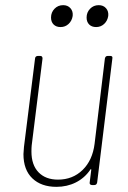

<svg xmlns="http://www.w3.org/2000/svg" viewBox="-20 -718 498 745"><path d="M398 -501H408Q418 -501 416 -491L357 -10Q355 0 346 0H337Q332 0 329.5 -3Q327 -6 328 -10L334 -58Q335 -61 333 -61.5Q331 -62 330 -59Q308 -27 274 -10Q240 7 199 7Q140 7 105.5 -26Q71 -59 71 -120Q71 -128 73 -148L116 -491Q116 -495 119 -498Q122 -501 127 -501H136Q145 -501 145 -491L103 -154Q102 -145 102 -130Q102 -78 129.5 -49.5Q157 -21 205 -21Q262 -21 300.5 -58.5Q339 -96 347 -160L387 -491Q389 -501 398 -501ZM316 -650Q316 -670 329.5 -684Q343 -698 363 -698Q381 -698 391.5 -686Q402 -674 400 -656Q397 -637 384 -625Q371 -613 353 -613Q336 -613 326 -623Q316 -633 316 -650ZM178 -650Q178 -670 191.5 -684Q205 -698 225 -698Q243 -698 253.5 -686Q264 -674 262 -656Q259 -637 246 -625Q233 -613 215 -613Q198 -613 188 -623Q178 -633 178 -650Z"/></svg>

Font: Barlow Semi Condensed Thin
Style: Italic
Weight: 250
Width: 4
Italic angle: -7°
Designer: Jeremy Tribby
Foundry: Tribby Type
Version: Version 1.408